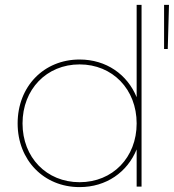

<svg xmlns="http://www.w3.org/2000/svg" viewBox="-20 -762 710 784"><path d="M538 -365C500 -458 414 -519 305 -519C159 -519 52 -409 52 -258C52 -108 159 2 305 2C414 2 500 -59 538 -152V0H558V-742H538ZM650 -742V-562H665L670 -742ZM305 -18C170 -18 72 -119 72 -258C72 -397 170 -499 305 -499C440 -499 538 -397 538 -258C538 -119 440 -18 305 -18Z"/></svg>

Font: Montserrat Thin
Style: Regular
Weight: 250
Designer: Julieta Ulanovsky
Foundry: Julieta Ulanovsky
Version: Version 4.000